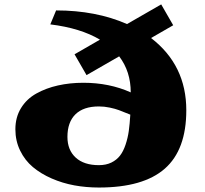

<svg xmlns="http://www.w3.org/2000/svg" viewBox="-20 -820 917 859"><path d="M48.8 -241.7Q48.8 -295.4 74 -336.4Q99.1 -377.4 142.6 -401.6Q186 -425.8 239.3 -437.7Q292.5 -449.7 353 -449.7Q469.2 -449.7 564.9 -406.7Q564.9 -500 513.2 -567.9L367.2 -483.9L313.5 -577.1L427.2 -642.6Q340.3 -694.3 205.1 -710.9L231 -773.4Q409.2 -773.4 548.3 -712.4L701.2 -800.3L754.9 -707L655.8 -649.9Q813.5 -528.8 813.5 -326.7Q813.5 -149.9 717.3 -65.4Q621.1 19 422.4 19Q365.7 19 312.5 9.3Q259.3 -0.5 211.2 -21.5Q163.1 -42.5 127.2 -72.5Q91.3 -102.5 70.1 -146.2Q48.8 -189.9 48.8 -241.7ZM281.7 -207.5Q281.7 -148.9 318.6 -115Q355.5 -81.1 422.4 -81.1Q454.1 -81.1 477.8 -92.5Q501.5 -104 516.6 -123.3Q531.7 -142.6 541.7 -172.6Q551.8 -202.6 556.2 -234.1Q560.5 -265.6 563 -307.1Q529.3 -320.8 512.5 -327.1Q495.6 -333.5 471.2 -338.6Q446.8 -343.8 422.4 -343.8Q353.5 -343.8 317.6 -308.6Q281.7 -273.4 281.7 -207.5Z"/></svg>

Font: Goblin
Style: Regular
Weight: 400
Designer: Riccardo De Franceschi
Foundry: Sorkin Type Co.
Version: Version 1.001